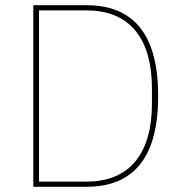

<svg xmlns="http://www.w3.org/2000/svg" viewBox="-20 -718 698 738"><path d="M108 0H312C498 0 588 -118 588 -349C588 -580 498 -698 312 -698H108ZM130 -20V-678H313C486 -678 564 -560 564 -379V-319C564 -138 486 -20 313 -20Z"/></svg>

Font: IBM Plex Arabic Thin
Style: Regular
Weight: 100
Designer: Mike Abbink, Paul van der Laan, Pieter van Rosmalen, Wael Morcos, Khajak Apelian
Foundry: Bold Monday
Version: Version 1.0